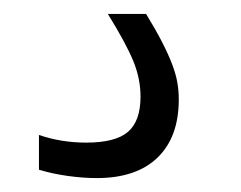

<svg xmlns="http://www.w3.org/2000/svg" viewBox="-20 -36 347 276"><path d="M119 220Q100 220 78 217Q56 214 36 208V158Q68 169 104 169Q146 169 164 153.5Q182 138 182 103Q182 77 171.5 51.5Q161 26 135 -16H190Q204 7 213 24.5Q222 42 227.5 56.5Q233 71 235 83Q237 95 237 107Q237 161 206.5 190.5Q176 220 119 220Z"/></svg>

Font: EncodeSans
Style: Light
Weight: 300
Designer: Pablo Impallari, Andres Torresi
Foundry: Pablo Impallari, Andres Torresi
Version: Version 1.000; ttfautohint (v1.4.1)